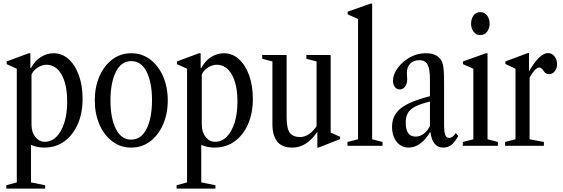

<svg xmlns="http://www.w3.org/2000/svg" viewBox="-20 -842 3250 1109"><path d="M16.5 247.5V228L77 211.5V-445L18.5 -471.5V-487L146 -534.5H155.5V-449H159Q183 -493.5 218 -514Q253 -534.5 289 -534.5Q339 -534.5 376.8 -500.2Q414.5 -466 435.8 -406.5Q457 -347 457 -270.5Q457 -188 429 -124.5Q401 -61 351.2 -25.2Q301.5 10.5 235 10.5Q195.5 10.5 159 -5V211.5L241 228V247.5ZM238.5 -23Q277.5 -23 306.5 -52.5Q335.5 -82 351.8 -134.2Q368 -186.5 368 -254.5Q368 -354 335.8 -411Q303.5 -468 248 -468Q223.5 -468 197.8 -451.8Q172 -435.5 162 -411V-121.5Q162 -78.5 184.2 -50.8Q206.5 -23 238.5 -23Z M738 10.5Q676.5 10.5 629 -25.2Q581.5 -61 554.5 -122.8Q527.5 -184.5 527.5 -262Q527.5 -340 554.5 -401.5Q581.5 -463 629 -498.8Q676.5 -534.5 738 -534.5Q799.5 -534.5 847 -498.8Q894.5 -463 921.8 -401.5Q949 -340 949 -262Q949 -184.5 921.8 -122.8Q894.5 -61 847 -25.2Q799.5 10.5 738 10.5ZM737.5 -35.5Q795.5 -35.5 826.8 -98.2Q858 -161 858 -263Q858 -364.5 827.2 -426.8Q796.5 -489 738 -489Q680 -489 649 -426.5Q618 -364 618 -262Q618 -160.5 649 -98Q680 -35.5 737.5 -35.5Z M1000 247.5V228L1060.5 211.5V-445L1002 -471.5V-487L1129.5 -534.5H1139V-449H1142.5Q1166.5 -493.5 1201.5 -514Q1236.5 -534.5 1272.5 -534.5Q1322.5 -534.5 1360.2 -500.2Q1398 -466 1419.2 -406.5Q1440.5 -347 1440.5 -270.5Q1440.5 -188 1412.5 -124.5Q1384.5 -61 1334.8 -25.2Q1285 10.5 1218.5 10.5Q1179 10.5 1142.5 -5V211.5L1224.5 228V247.5ZM1222 -23Q1261 -23 1290 -52.5Q1319 -82 1335.2 -134.2Q1351.5 -186.5 1351.5 -254.5Q1351.5 -354 1319.2 -411Q1287 -468 1231.5 -468Q1207 -468 1181.2 -451.8Q1155.5 -435.5 1145.5 -411V-121.5Q1145.5 -78.5 1167.8 -50.8Q1190 -23 1222 -23Z M1669 10.5Q1609 10.5 1581.2 -24.2Q1553.5 -59 1553.5 -125V-487L1494.5 -502.5V-524.5H1635.5V-165Q1635.5 -99.5 1654 -75Q1672.5 -50.5 1713 -50.5Q1738.5 -50.5 1762.8 -65.8Q1787 -81 1808.5 -113.5V-487L1749.5 -502.5V-524.5H1890V-76L1944.5 -52V-38.5L1819.5 10.5H1813V-81Q1751 10.5 1669 10.5Z M1987 0V-22L2048 -37.5V-732.5L1988 -759V-774.5L2121 -821.5H2129.5V-37.5L2189.5 -22V0Z M2340.5 10.5Q2298 10.5 2271.2 -23Q2244.5 -56.5 2244.5 -110Q2244.5 -176 2294.5 -216Q2344.5 -256 2463.5 -286.5V-380Q2463.5 -443.5 2449.8 -469Q2436 -494.5 2402 -494.5Q2369 -494.5 2349.5 -474.5Q2330 -454.5 2330 -420.5Q2330 -411 2331 -401.8Q2332 -392.5 2332 -384Q2332 -358.5 2319.8 -342Q2307.5 -325.5 2288.5 -325.5Q2271.5 -325.5 2260.8 -339.5Q2250 -353.5 2250 -376Q2250 -408.5 2272.8 -442.8Q2295.5 -477 2332.5 -501.5Q2382.5 -534.5 2440 -534.5Q2512.5 -534.5 2534 -482.5Q2540.5 -465.5 2542.8 -439.5Q2545 -413.5 2545 -352.5V-129Q2545 -80.5 2551.2 -63Q2557.5 -45.5 2574.5 -45.5Q2594.5 -45.5 2612.5 -73.5L2627 -56.5Q2607.5 -21 2587.2 -5.2Q2567 10.5 2540 10.5Q2478 10.5 2466 -78.5H2463.5Q2440.5 -37.5 2408.2 -13.5Q2376 10.5 2340.5 10.5ZM2380.5 -53Q2405.5 -53 2427.2 -69.2Q2449 -85.5 2463.5 -114.5V-255.5Q2410 -242.5 2379.2 -227Q2348.5 -211.5 2336 -189.2Q2323.5 -167 2323.5 -133.5Q2323.5 -53 2380.5 -53Z M2754 -639.5Q2729.5 -639.5 2715.2 -659Q2701 -678.5 2701 -704.5Q2701 -733 2715.2 -752.5Q2729.5 -772 2754 -772Q2779 -772 2793.5 -752.5Q2808 -733 2808 -704.5Q2808 -678.5 2793.5 -659Q2779 -639.5 2754 -639.5ZM2653 0V-22L2714 -37.5V-445L2654 -471.5V-487L2787 -534.5H2796V-37.5L2856 -22V0Z M2897.5 0V-22L2957.5 -37.5V-445L2899 -472.5V-487L3027 -535H3035.5V-429Q3064 -480 3092.2 -507.8Q3120.5 -535.5 3145.5 -535.5Q3167.5 -535.5 3182.5 -516.8Q3197.5 -498 3197.5 -471.5Q3197.5 -447 3184.2 -430.2Q3171 -413.5 3151.5 -413.5Q3131.5 -413.5 3120.5 -432Q3112.5 -443.5 3106.8 -447.8Q3101 -452 3094 -452Q3083.5 -452 3068.2 -436.2Q3053 -420.5 3039 -393.5V-37.5L3121.5 -22V0Z"/></svg>

Font: Libre Caslon Condensed
Style: Regular
Weight: 400
Designer: Pablo Impallari, Rodrigo Fuenzalida, Katja Schimmel, Ertekin Erdin
Foundry: Pablo Impallari, Rodrigo Fuenzalida
Version: Version 2.000; ttfautohint (v1.8.4.7-5d5b);gftools[0.9.33]